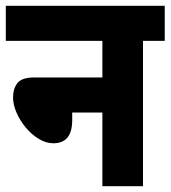

<svg xmlns="http://www.w3.org/2000/svg" viewBox="-20 -642 588 662"><path d="M0 -622H548V-501H473V0H333V-254H229V-228Q229 -148 164 -148Q139 -148 114 -163Q89 -178 69 -202Q49 -226 37 -253.5Q25 -281 25 -306Q25 -336 40 -355.5Q55 -375 99 -375H333V-501H0Z"/></svg>

Font: Noto Sans Devanagari Condensed ExtraBold
Style: Regular
Weight: 800
Width: 3
Designer: Jelle Bosma - Monotype Design Team
Foundry: Monotype Imaging Inc.
Version: Version 2.004; ttfautohint (v1.8.4.7-5d5b)